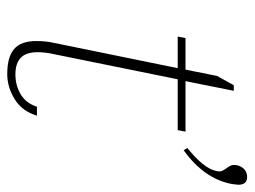

<svg xmlns="http://www.w3.org/2000/svg" viewBox="-104 -572 686 517"><g transform="rotate(90 238.5 -313.0)"><path d="M477 -612Q477 -609 475 -595Q461 -520 384 -465L378 -475Q433 -519 440 -553Q442 -562 440 -567.5Q438 -573 432 -581Q427 -588 425 -593Q423 -598 424 -607Q427 -621 435.5 -628.5Q444 -636 456 -636Q477 -636 477 -612ZM198 -470H334L330 -449H193L126 -119Q120 -92 120 -72Q120 -41 135 -26.5Q150 -12 180 -12Q209 -12 233 -26Q257 -40 267 -70H291Q279 -30 246.5 -10Q214 10 179 10Q133 10 111.5 -8.5Q90 -27 90 -68Q90 -94 95 -116L163 -449H78L82 -470H167L184 -555L209 -600H224Z"/></g></svg>

Font: Taviraj Thin
Style: Italic
Weight: 250
Italic angle: -12°
Designer: Katatrad Team
Foundry: CadsonDemak
Version: Version 1.001